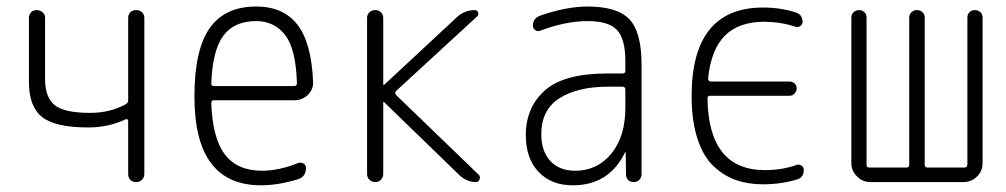

<svg xmlns="http://www.w3.org/2000/svg" viewBox="-20 -550 3040 580"><path d="M246.1 -165Q147.5 -165 107.4 -196.3Q67.4 -227.5 67.4 -302.7V-496.1Q67.4 -505.9 73.7 -512.7Q80.1 -519.5 90.8 -519.5Q101.6 -519.5 108.9 -512.7Q116.2 -505.9 116.2 -496.1V-310.5Q116.2 -256.8 144.5 -232.9Q172.9 -209 252.9 -209Q312.5 -209 360.4 -235.4Q367.2 -239.3 367.2 -247.1V-496.1Q367.2 -505.9 373.5 -512.7Q379.9 -519.5 391.1 -519.5Q402.3 -519.5 409.2 -512.7Q416 -505.9 416 -496.1V-24.4Q416 -14.6 409.2 -7.3Q402.3 0 391.1 0Q379.9 0 373.5 -6.8Q367.2 -13.7 367.2 -24.4V-183.6Q367.2 -192.4 359.4 -189.5Q307.6 -165 246.1 -165Z M753.9 -486.3Q687.5 -486.3 654.8 -442.4Q622.1 -398.4 618.2 -297.9Q618.2 -290 626 -290H868.2Q877 -290 877 -298.8Q874 -402.3 841.3 -444.3Q808.6 -486.3 753.9 -486.3ZM768.6 9.8Q566.4 9.8 567.4 -259.8Q567.4 -399.4 613.3 -464.8Q659.2 -530.3 753.9 -530.3Q835.9 -530.3 878.4 -475.6Q920.9 -420.9 925.8 -302.7Q926.8 -279.3 909.7 -263.2Q892.6 -247.1 869.1 -247.1H626Q618.2 -247.1 618.2 -238.3Q622.1 -131.8 659.7 -83Q697.3 -34.2 771.5 -34.2Q822.3 -34.2 880.9 -57.6Q888.7 -60.5 896.5 -56.2Q904.3 -51.8 904.3 -43Q904.3 -16.6 880.9 -8.8Q820.3 9.8 768.6 9.8Z M1114.3 0Q1103.5 0 1096.2 -6.8Q1088.9 -13.7 1088.9 -24.4V-496.1Q1088.9 -505.9 1095.7 -512.7Q1102.5 -519.5 1114.3 -519.5Q1124 -519.5 1130.9 -512.7Q1137.7 -505.9 1137.7 -496.1V-294.9Q1137.7 -293.9 1138.7 -293.9H1140.6L1362.3 -500Q1384.8 -519.5 1414.1 -519.5Q1421.9 -519.5 1424.3 -512.2Q1426.8 -504.9 1420.9 -500L1176.8 -275.4Q1170.9 -269.5 1176.8 -262.7L1426.8 -21.5Q1431.6 -16.6 1428.7 -8.3Q1425.8 0 1418 0Q1389.6 0 1367.2 -21.5L1140.6 -241.2Q1139.6 -242.2 1138.7 -242.2Q1137.7 -242.2 1137.7 -241.2V-24.4Q1137.7 -14.6 1130.9 -7.3Q1124 0 1114.3 0Z M1815.4 -288.1Q1725.6 -288.1 1670.4 -253.4Q1615.2 -218.8 1615.2 -144.5Q1615.2 -92.8 1642.6 -63.5Q1669.9 -34.2 1717.8 -34.2Q1784.2 -34.2 1826.7 -85.9Q1869.1 -137.7 1869.1 -224.6V-279.3Q1869.1 -288.1 1860.4 -288.1ZM1710 9.8Q1645.5 9.8 1606.9 -30.8Q1568.4 -71.3 1568.4 -141.6Q1568.4 -225.6 1626 -276.9Q1683.6 -328.1 1815.4 -328.1H1860.4Q1869.1 -328.1 1869.1 -335.9V-365.2Q1869.1 -432.6 1843.8 -459.5Q1818.4 -486.3 1754.9 -486.3Q1688.5 -486.3 1611.3 -457Q1604.5 -454.1 1597.2 -459Q1589.8 -463.9 1589.8 -471.7Q1589.8 -495.1 1612.3 -502.9Q1691.4 -530.3 1754.9 -530.3Q1844.7 -530.3 1881.3 -491.7Q1918 -453.1 1918 -355.5V-23.4Q1918 -13.7 1911.1 -6.8Q1904.3 0 1894 0Q1883.8 0 1877.4 -6.3Q1871.1 -12.7 1871.1 -23.4L1870.1 -89.8Q1870.1 -90.8 1869.1 -90.8Q1868.2 -90.8 1868.2 -89.8Q1820.3 9.8 1710 9.8Z M2285.2 6.8Q2241.2 6.8 2205.1 -5.4Q2168.9 -17.6 2137.2 -46.4Q2105.5 -75.2 2087.4 -129.4Q2069.3 -183.6 2069.3 -259.8Q2069.3 -526.4 2284.2 -527.3Q2337.9 -527.3 2382.8 -512.7Q2404.3 -506.8 2404.3 -483.4Q2404.3 -476.6 2397.9 -471.7Q2391.6 -466.8 2383.8 -468.8Q2341.8 -483.4 2290 -484.4Q2211.9 -484.4 2169.9 -442.4Q2127.9 -400.4 2119.1 -313.5Q2119.1 -304.7 2127 -303.7H2365.2Q2374 -303.7 2380.4 -297.9Q2386.7 -292 2386.7 -283.2Q2386.7 -274.4 2380.4 -267.6Q2374 -260.7 2365.2 -260.7H2125Q2117.2 -260.7 2117.2 -252.9Q2120.1 -36.1 2291 -36.1Q2341.8 -36.1 2386.7 -51.8Q2393.6 -54.7 2400.9 -49.8Q2408.2 -44.9 2408.2 -37.1Q2408.2 -13.7 2387.7 -7.8Q2337.9 6.8 2285.2 6.8Z M2609.4 0Q2585.9 0 2568.8 -17.1Q2551.8 -34.2 2551.8 -56.6V-497.1Q2551.8 -506.8 2558.6 -513.2Q2565.4 -519.5 2575.2 -519.5Q2585 -519.5 2591.3 -513.2Q2597.7 -506.8 2597.7 -497.1V-51.8Q2597.7 -43.9 2606.4 -43.9H2717.8Q2726.6 -43.9 2726.6 -51.8V-497.1Q2726.6 -506.8 2733.4 -513.2Q2740.2 -519.5 2750 -519.5Q2759.8 -519.5 2766.6 -513.2Q2773.4 -506.8 2773.4 -497.1V-51.8Q2773.4 -43.9 2782.2 -43.9H2893.6Q2901.4 -43.9 2902.3 -51.8V-497.1Q2902.3 -506.8 2908.7 -513.2Q2915 -519.5 2924.8 -519.5Q2934.6 -519.5 2941.4 -513.2Q2948.2 -506.8 2948.2 -497.1V-56.6Q2948.2 -33.2 2931.2 -16.6Q2914.1 0 2890.6 0Z"/></svg>

Font: Rounded-X Mgen+ 2m light
Style: Regular
Weight: 200
Designer: [Source Han Sans]
Ryoko NISHIZUKA  (kana & ideographs); Paul D. Hunt (Latin, Greek & Cyrillic); Wenlong ZHANG  (bopomofo
Version: Version 1.059.20150602